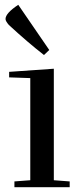

<svg xmlns="http://www.w3.org/2000/svg" viewBox="-20 -779 334 799"><path d="M56 -759Q3 -724 3 -700Q3 -691 17 -675Q95 -603 163 -550Q175 -561 185 -571Q62 -750 56 -759ZM40 -24V0H270V-24L204 -29V-493L18 -480V-457L106 -454V-29Z"/></svg>

Font: Rufina
Style: Regular
Weight: 400
Designer: Martin Sommaruga
Foundry: Martin Sommaruga
Version: Version